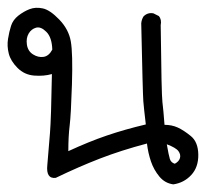

<svg xmlns="http://www.w3.org/2000/svg" viewBox="-20 -306 540 503"><path d="M434 177Q412 174 397.5 156.5Q383 139 375.5 117Q368 95 365 70Q297 88 241.5 109.5Q186 131 126 160Q100 163 104 126Q108 78 111 41.5Q114 5 116 -112Q95 -106 69.5 -108Q44 -110 26 -128Q8 -146 3 -165.5Q-2 -185 1 -204Q4 -223 9 -238.5Q14 -254 28 -265Q42 -276 57.5 -282Q73 -288 92 -284Q111 -280 135.5 -254.5Q160 -229 165.5 -197.5Q171 -166 168.5 -85.5Q166 -5 162.5 23Q159 51 159 90Q213 65 260 49Q307 33 362 20Q357 -22 355.5 -40.5Q354 -59 350 -245Q351 -255 356 -263Q367 -274 382 -271L396 -264Q404 -255 401 -240Q403 -58 405.5 -38.5Q408 -19 411 21Q430 21 445.5 28Q461 35 480 50.5Q499 66 499.5 99Q500 132 481 152.5Q462 173 434 177ZM438 123Q449 117 451.5 108Q454 99 447.5 90Q441 81 417 72Q422 101 425 110.5Q428 120 438 123ZM117 -176Q116 -208 101.5 -222.5Q87 -237 74.5 -233.5Q62 -230 55 -218Q48 -206 50.5 -189Q53 -172 66.5 -163.5Q80 -155 94 -157Q108 -159 117 -176Z"/></svg>

Font: NaniFont Regular
Style: Regular
Weight: 400
Designer: Nanigashitei
Version: Version 1.036